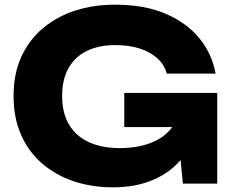

<svg xmlns="http://www.w3.org/2000/svg" viewBox="-20 -786 1004 822"><path d="M838 -325Q835 -257 810.5 -195.5Q786 -134 739.5 -86Q693 -38 623.5 -11Q554 16 462 16Q374 16 297 -9.5Q220 -35 161.5 -85Q103 -135 70.5 -208Q38 -281 38 -375Q38 -469 71 -542Q104 -615 163.5 -665Q223 -715 301.5 -740.5Q380 -766 473 -766Q597 -766 687 -728Q777 -690 832 -624Q887 -558 903 -471H694Q684 -509 653.5 -536.5Q623 -564 577.5 -578.5Q532 -593 474 -593Q404 -593 353 -568.5Q302 -544 274 -495.5Q246 -447 246 -375Q246 -302 276 -252Q306 -202 361.5 -177Q417 -152 492 -152Q565 -152 621 -172.5Q677 -193 710.5 -233Q744 -273 749 -329ZM512 -242V-388H910V0H763L734 -297L773 -242Z"/></svg>

Font: Unbounded
Style: Bold
Weight: 700
Designer: Luke Prowse, Jean-Baptiste Morizot, Fátima Lázaro, Florian Runge
Foundry: NaN
Version: Version 1.700